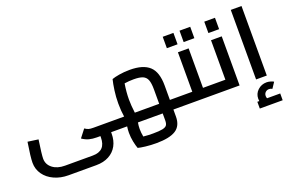

<svg xmlns="http://www.w3.org/2000/svg" viewBox="-117 -1136 2759 1837"><g transform="rotate(-20 1262.0 -217.0)"><path d="M920 -49Q920 -25 915.5 -12.5Q911 0 900 0H847V14Q847 84 818.5 136.5Q790 189 735.5 218.5Q681 248 606 248H323Q244 248 179 218.5Q114 189 77 136.5Q40 84 40 18Q40 -39 64 -188L171 -173Q149 -27 149 16Q149 75 197 112.5Q245 150 323 150H606Q738 150 738 13V0H702Q659 0 624.5 -9Q590 -18 555 -42L617 -122Q639 -107 655.5 -102.5Q672 -98 702 -98H900Q911 -98 915.5 -85.5Q920 -73 920 -49Z M1615 -49Q1615 -24 1611 -12Q1607 0 1595 0H1481V71Q1481 166 1417 206.5Q1353 247 1218 247Q1161 247 1110 241Q1059 235 1034 228Q1023 199 1014 154.5Q1005 110 1005 64Q1005 33 1010 0H900Q888 0 884 -12Q880 -24 880 -49Q880 -74 884 -86Q888 -98 900 -98H1015Q1005 -161 1005 -234Q1005 -301 1014 -365.5Q1023 -430 1034 -473Q1060 -483 1110.5 -491.5Q1161 -500 1218 -500Q1353 -500 1417 -441Q1481 -382 1481 -245V-98H1595Q1607 -98 1611 -86Q1615 -74 1615 -49ZM1124 -98H1372V-245Q1372 -308 1359 -341.5Q1346 -375 1314 -388.5Q1282 -402 1222 -402Q1175 -402 1128 -395Q1114 -309 1114 -235Q1114 -174 1124 -98ZM1372 0H1120Q1114 32 1114 65Q1114 102 1122 144Q1170 149 1219 149Q1285 149 1317.5 142Q1350 135 1361 119Q1372 103 1372 71Z M1952 -49Q1952 -24 1948 -12Q1944 0 1932 0H1595Q1583 0 1579 -12Q1575 -24 1575 -49Q1575 -74 1579 -86Q1583 -98 1595 -98H1709V-500H1818V-98H1932Q1944 -98 1948 -86Q1952 -74 1952 -49ZM1623 -689H1732V-573H1623ZM1794 -689H1903V-573H1794Z M2155 -500V0H1932Q1920 0 1916 -12Q1912 -24 1912 -49Q1912 -74 1916 -86Q1920 -98 1932 -98H2046V-500ZM2046 -689H2155V-573H2046Z M2323 -708H2432V0H2323ZM2494 205V274H2261V205H2281Q2279 189 2279 181Q2279 130 2316.5 95Q2354 60 2407 60Q2425 60 2444.5 65.5Q2464 71 2478 79L2439 138Q2423 129 2407 129Q2385 129 2370 143.5Q2355 158 2355 181Q2355 192 2360 205Z"/></g></svg>

Font: Cairo SemiBold
Style: Regular
Weight: 600
Designer: Mohamed Gaber, Accademia di Belle Arti di Urbino and others
Foundry: Kief Type Foundry, Accademia di Belle Arti di Urbino and others
Version: Version 3.011